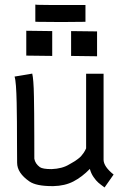

<svg xmlns="http://www.w3.org/2000/svg" viewBox="-20 -824 558 849"><path d="M357.9 -801.8V-727.5H349.6Q321.3 -726.6 251 -726.6Q178.2 -726.6 145 -727.5L136.2 -728V-803.7L145.5 -802.7Q177.2 -801.8 269.5 -801.8Q269.5 -801.8 349.6 -801.8ZM96.2 -688 210.9 -686.5V-576.7L96.2 -578.1ZM294.4 -686.5 409.2 -685.1V-575.2L294.4 -576.7ZM442.4 4.9Q424.8 -7.8 414.8 -16.4Q404.8 -24.9 393.6 -41.3Q382.3 -57.6 377.4 -77.1Q342.8 -41.5 304.7 -21.7Q266.6 -2 215.8 -1H211.4Q140.1 -1 110.4 -21.5Q55.7 -59.1 55.7 -104.5Q55.2 -133.8 55.2 -189Q55.2 -244.1 54.9 -284.7Q54.7 -325.2 53.7 -369.9Q52.7 -414.6 50.5 -444.1Q48.3 -473.6 44.4 -485.4L122.6 -498.5Q125.5 -485.8 127.4 -461.7Q129.4 -437.5 130.1 -395.8Q130.9 -354 131.1 -321.3Q131.3 -288.6 131.6 -223.4Q131.8 -158.2 131.8 -122.1Q135.7 -100.1 156.2 -85Q168.5 -76.2 208 -76.2Q255.4 -78.1 285.6 -96.7Q287.1 -97.7 297.4 -103.5Q307.6 -109.4 311.5 -111.8Q315.4 -114.3 324.5 -121.1Q333.5 -127.9 338.6 -133.5Q343.8 -139.2 350.1 -148.4Q356.4 -157.7 360.8 -168V-498H438V-116.7Q439 -86.9 482.4 -52.2Z"/></svg>

Font: Fantasque Sans Mono
Style: Regular
Weight: 400
Monospace: yes
Designer: Jany Belluz
Version: Version 1.8.0 ; ttfautohint (v1.8.2)